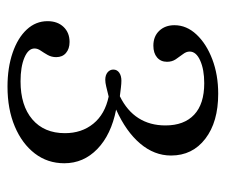

<svg xmlns="http://www.w3.org/2000/svg" viewBox="-64 -402 588 499"><g transform="rotate(90 229.5 -153.0)"><path d="M205.6 121Q156.5 121 117.7 107.7Q79 94.4 57.3 71Q35.5 47.6 35.5 16.9Q35.5 -8.9 50.4 -24.6Q65.3 -40.3 89.5 -40.3Q107.3 -40.3 118.1 -31Q129 -21.8 129 -5.6Q129 6.5 123.4 16.5Q117.7 26.6 112.1 34.7Q106.5 42.7 106.5 50.8Q106.5 66.9 130.2 77Q154 87.1 191.9 87.1Q254.8 87.1 290.7 56.5Q326.6 25.8 326.6 -28.2Q326.6 -71.8 302 -102Q277.4 -132.3 231.5 -141.9Q215.3 -137.9 205.2 -135.5Q195.2 -133.1 187.9 -133.1Q175.8 -133.1 168.5 -139.1Q161.3 -145.2 161.3 -154Q161.3 -163.7 169.4 -169.4Q177.4 -175 190.3 -175Q197.6 -175 207.7 -173.8Q217.7 -172.6 230.6 -171Q268.5 -189.5 287.5 -219.4Q306.5 -249.2 306.5 -289.5Q306.5 -337.9 278.6 -364.1Q250.8 -390.3 196.8 -390.3Q161.3 -390.3 137.9 -379.8Q114.5 -369.4 114.5 -352.4Q114.5 -343.5 121.4 -334.7Q128.2 -325.8 134.7 -316.1Q141.1 -306.5 141.1 -293.5Q141.1 -277.4 129.8 -267.7Q118.5 -258.1 99.2 -258.1Q75 -258.1 60.5 -273.4Q46 -288.7 46 -312.9Q46 -344.4 70.2 -370.2Q94.4 -396 134.7 -411.3Q175 -426.6 224.2 -426.6Q297.6 -426.6 341.1 -393.1Q384.7 -359.7 384.7 -304Q384.7 -260.5 353.6 -223.8Q322.6 -187.1 265.3 -161.3Q330.6 -148.4 367.7 -112.5Q404.8 -76.6 404.8 -26.6Q404.8 16.9 379.4 50Q354 83.1 309.3 102Q264.5 121 205.6 121Z"/></g></svg>

Font: Playfair 12pt Light
Style: Regular
Weight: 300
Designer: Claus Eggers Sørensen
Foundry: Claus Eggers Sørensen
Version: Version 2.000;gftools[0.9.28]